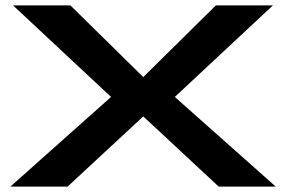

<svg xmlns="http://www.w3.org/2000/svg" viewBox="-20 -695 1083 715"><path d="M18.5 0H231.5L513.5 -261.5L794.5 0H1007L631 -334L996.5 -675H784L513.5 -408L242 -675H28.5L393.5 -334Z"/></svg>

Font: Anybody ExtraExpanded SemiBold
Style: Regular
Weight: 600
Width: 8
Version: Version 1.113;gftools[0.9.25]